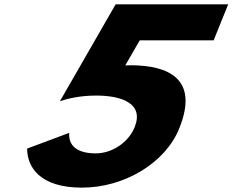

<svg xmlns="http://www.w3.org/2000/svg" viewBox="-20 -845 1066 880"><path d="M104.3 -164C104.4 -80 161.7 15 355.3 15C550 15 737.6 -98 801.4 -256C894 -485 751 -545 579.8 -546C571 -546 561.8 -545 554.1 -545L620.4 -660H959.2L1025.8 -825H509.9L254.6 -381C286.6 -392 344.3 -407 420.2 -407C537.9 -407 641.1 -371 597.1 -262C568.8 -192 493.6 -142 418.8 -142C324.2 -142 293.1 -185 297.3 -236Z"/></svg>

Font: Hussar
Style: BdWideOblFour
Weight: 700
Foundry: Cannot Into Space Fonts
Version: Version 2.00